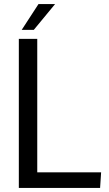

<svg xmlns="http://www.w3.org/2000/svg" viewBox="-20 -918 534 938"><path d="M72 -728H162V-76H474L469 0H72ZM86 -772 168 -898H249L145 -772Z"/></svg>

Font: Murecho
Style: Regular
Weight: 400
Designer: Neil Summerour
Foundry: Positype
Version: Version 1.010; ttfautohint (v1.8.3)